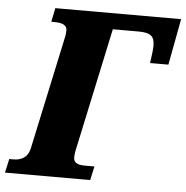

<svg xmlns="http://www.w3.org/2000/svg" viewBox="-88 -764 791 815"><g transform="rotate(5 307.0 -357.0)"><path d="M-37 0H326L339 -59H298C265 -59 250 -69 250 -89C250 -96 251 -104 252 -113L366 -646H476C528 -646 544 -631 544 -591C544 -582 543 -571 542 -563L536 -517H614L651 -714H115L103 -655H115C153 -655 170 -645 170 -624C170 -618 169 -609 168 -601L63 -111C55 -75 29 -59 -5 -59H-24Z"/></g></svg>

Font: Noto Serif SemiCondensed Black
Style: Italic
Weight: 900
Width: 4
Italic angle: -12°
Designer: Monotype Design Team
Foundry: Monotype Imaging Inc.
Version: Version 2.014